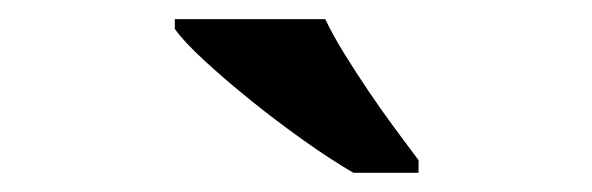

<svg xmlns="http://www.w3.org/2000/svg" viewBox="-20 -786 617 200"><path d="M348.1 -606Q324.7 -619.6 296.1 -639.9Q267.6 -660.2 241 -681.6Q214.4 -703.1 192.9 -722.9Q171.4 -742.7 162.1 -755.9V-766.1H318.8Q326.7 -749.5 338.9 -729.7Q351.1 -710 364.5 -690.2Q377.9 -670.4 391.6 -651.9Q405.3 -633.3 416 -619.1V-606Z"/></svg>

Font: Droids
Style: b
Weight: 700
Foundry: Ascender Corporation
Version: Version 1.00 build 113